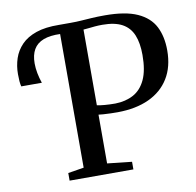

<svg xmlns="http://www.w3.org/2000/svg" viewBox="-82 -835 938 919"><g transform="rotate(-10 386.5 -375.0)"><path d="M183 0V-37L260 -49.5V-713.5L251.5 -728.5L260 -743H319Q347.5 -743 371.5 -744.8Q395.5 -746.5 422.5 -748.2Q449.5 -750 486 -750Q586 -750 644 -723.8Q702 -697.5 726.8 -649Q751.5 -600.5 751.5 -533Q751.5 -453.5 717.2 -397.8Q683 -342 619.2 -312.5Q555.5 -283 466.5 -282.5Q452 -282.5 432.5 -283Q413 -283.5 396.5 -284.8Q380 -286 374 -287V-50L493 -37V0ZM463 -325.5Q513.5 -326.5 551.2 -347Q589 -367.5 610 -412.5Q631 -457.5 631 -532Q631 -590 615 -629Q599 -668 563 -687.8Q527 -707.5 466.5 -707.5Q447.5 -707.5 430.5 -706Q413.5 -704.5 399.2 -702.8Q385 -701 374 -700.5V-332.5Q388 -329.5 411.8 -327.5Q435.5 -325.5 463 -325.5ZM33.5 -484.5Q30.5 -495 29.2 -510.5Q28 -526 28 -545Q28 -585 40 -621Q52 -657 79 -685Q106 -713 151 -728.5Q196 -744 262 -743L268.5 -721L262 -699Q211.5 -701 179 -688.5Q146.5 -676 131 -649.2Q115.5 -622.5 115.5 -581.5Q115.5 -559 120.2 -534Q125 -509 133.5 -484.5Z"/></g></svg>

Font: Merriweather 72pt Medium
Style: Regular
Weight: 500
Version: Version 2.100